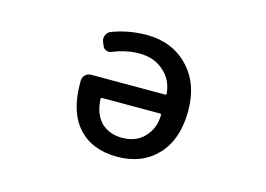

<svg xmlns="http://www.w3.org/2000/svg" viewBox="-78 -701 1156 833"><g transform="rotate(15 500.0 -284.0)"><path d="M632.8 -326.2Q637.7 -326.2 637.7 -330.1Q632.8 -391.6 589.8 -429.7Q545.9 -469.7 479.5 -469.7Q420.9 -469.7 360.4 -445.3Q347.7 -439.5 335 -444.8Q322.3 -450.2 318.4 -463.9L311.5 -480.5Q307.6 -495.1 313.5 -508.3Q319.3 -521.5 333 -527.3Q408.2 -555.7 489.3 -555.7Q602.5 -555.7 674.8 -481.4Q747.1 -407.2 747.1 -283.2Q747.1 -156.2 679.7 -84Q612.3 -11.7 500 -11.7Q387.7 -11.7 325.2 -80.1Q262.7 -148.4 262.7 -278.3Q262.7 -284.2 262.7 -292Q263.7 -305.7 273.9 -315.9Q284.2 -326.2 298.8 -326.2ZM637.7 -237.3Q637.7 -241.2 632.8 -241.2H371.1Q366.2 -241.2 366.2 -237.3Q366.2 -237.3 366.2 -236.3Q368.2 -172.9 402.3 -134.8Q438.5 -96.7 500 -96.7Q561.5 -96.7 598.6 -135.7Q637.7 -176.8 637.7 -237.3Z"/></g></svg>

Font: Gen Jyuu Gothic L Monospace Medium
Style: Regular
Weight: 500
Designer: [Source Han Sans]
Ryoko NISHIZUKA  (kana & ideographs); Paul D. Hunt (Latin, Greek & Cyrillic); Wenlong ZHANG  (bopomofo
Version: Version 1.002.20150607